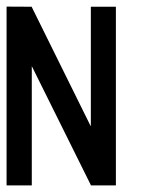

<svg xmlns="http://www.w3.org/2000/svg" viewBox="-20 -564 434 584"><path d="M76.2 -543.5 255.4 -181.2H256.3V-543.5H332.5V0H256.8L76.7 -362.8V0H0V-543.9Z"/></svg>

Font: Gasq
Style: Regular
Weight: 400
Designer: Husham Jawad
Version: Version 1.00;December 29, 2020;FontCreator 13.0.0.2683 32-bi